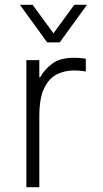

<svg xmlns="http://www.w3.org/2000/svg" viewBox="-20 -781 430 801"><path d="M177 -604 63 -761H116L203 -642L290 -761H343L229 -604ZM90 0V-530H144V-459H148Q165 -491 198 -515.5Q231 -540 288 -540Q308 -540 323 -538Q338 -536 338 -536V-483Q338 -483 322 -485Q306 -487 288 -487Q250 -487 217.5 -471Q185 -455 164.5 -413.5Q144 -372 144 -295V0Z"/></svg>

Font: Be Vietnam Pro ExtraLight
Style: Regular
Weight: 200
Designer: Lam Bao, Tony Le, Vietanh Nguyen
Foundry: Yellow Type Foundry
Version: Version 1.002; ttfautohint (v1.8.3)